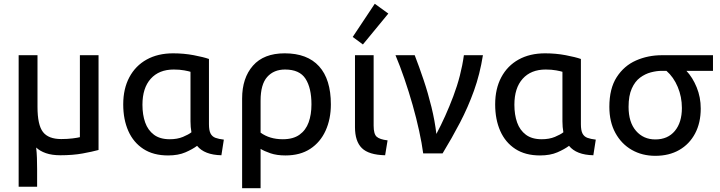

<svg xmlns="http://www.w3.org/2000/svg" viewBox="-20 -814 3820 1019"><path d="M79 177V-521H179V-247Q179 -151 208 -113.5Q237 -76 305 -76Q338 -76 365.5 -79.5Q393 -83 404 -86V-521H503V-18Q470 -9 418.5 0.5Q367 10 300 10Q256 10 224 -1Q192 -12 172 -31Q175 -4 176 24Q177 52 177 83V177Z M872 11Q794 11 741 -23.5Q688 -58 661 -119Q634 -180 634 -260Q634 -343 666.5 -404Q699 -465 758.5 -498Q818 -531 899 -531Q956 -531 1008.5 -521Q1061 -511 1089 -501V-155Q1089 -122 1097.5 -105.5Q1106 -89 1123.5 -82.5Q1141 -76 1168 -73L1155 10Q1065 8 1026 -40Q1002 -22 964 -5.5Q926 11 872 11ZM881 -75Q921 -75 951 -87.5Q981 -100 996 -112Q991 -139 991 -170V-433Q982 -436 958 -440.5Q934 -445 902 -445Q824 -445 780 -396Q736 -347 736 -258Q736 -205 750.5 -164Q765 -123 797 -99Q829 -75 881 -75Z M1265 185V-291Q1265 -400 1322.5 -465.5Q1380 -531 1491 -531Q1611 -531 1673.5 -462Q1736 -393 1736 -260Q1736 -182 1708 -120.5Q1680 -59 1626.5 -24Q1573 11 1495 11Q1449 11 1415.5 -0.5Q1382 -12 1363 -24V185ZM1481 -75Q1536 -75 1569.5 -99Q1603 -123 1618 -164.5Q1633 -206 1633 -260Q1633 -347 1601.5 -396Q1570 -445 1493 -445Q1433 -445 1398 -405.5Q1363 -366 1363 -280V-110Q1411 -75 1481 -75Z M2024 10Q1937 8 1900.5 -28Q1864 -64 1864 -139V-521H1963V-147Q1963 -103 1979 -88.5Q1995 -74 2037 -69ZM1906 -578 1852 -618 1969 -794 2041 -742Z M2226 0Q2219 -53 2204.5 -119.5Q2190 -186 2170 -256.5Q2150 -327 2126.5 -395.5Q2103 -464 2079 -521H2181Q2205 -459 2228.5 -389Q2252 -319 2270 -245.5Q2288 -172 2296 -103Q2345 -195 2386 -303.5Q2427 -412 2442 -521H2543Q2527 -420 2495.5 -332.5Q2464 -245 2421.5 -163.5Q2379 -82 2329 0Z M2846 11Q2768 11 2715 -23.5Q2662 -58 2635 -119Q2608 -180 2608 -260Q2608 -343 2640.5 -404Q2673 -465 2732.5 -498Q2792 -531 2873 -531Q2930 -531 2982.5 -521Q3035 -511 3063 -501V-155Q3063 -122 3071.5 -105.5Q3080 -89 3097.5 -82.5Q3115 -76 3142 -73L3129 10Q3039 8 3000 -40Q2976 -22 2938 -5.5Q2900 11 2846 11ZM2855 -75Q2895 -75 2925 -87.5Q2955 -100 2970 -112Q2965 -139 2965 -170V-433Q2956 -436 2932 -440.5Q2908 -445 2876 -445Q2798 -445 2754 -396Q2710 -347 2710 -258Q2710 -205 2724.5 -164Q2739 -123 2771 -99Q2803 -75 2855 -75Z M3458 13Q3388 13 3333 -18.5Q3278 -50 3246 -108.5Q3214 -167 3214 -247Q3214 -344 3253 -404.5Q3292 -465 3355.5 -493Q3419 -521 3493 -521H3764V-438H3623Q3656 -403 3677.5 -350.5Q3699 -298 3699 -238Q3699 -162 3669 -105.5Q3639 -49 3585 -18Q3531 13 3458 13ZM3458 -74Q3524 -74 3561.5 -119Q3599 -164 3599 -241Q3599 -300 3577 -352.5Q3555 -405 3517 -438H3491Q3465 -438 3434.5 -430Q3404 -422 3377 -402Q3350 -382 3333 -344Q3316 -306 3316 -247Q3316 -165 3355.5 -119.5Q3395 -74 3458 -74Z"/></svg>

Font: Ubuntu Sans Medium
Style: Regular
Weight: 500
Designer: Dalton Maag Ltd
Foundry: Dalton Maag Ltd
Version: Version 1.006; ttfautohint (v1.8.4.7-5d5b)